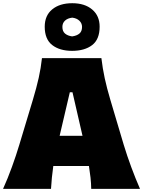

<svg xmlns="http://www.w3.org/2000/svg" viewBox="-20 -1206 922 1226"><path d="M-0.5 0Q29.8 -66.9 56.6 -141.1Q83.5 -215.3 103.5 -282.2L189.9 -568.8Q213.4 -647 227.3 -709.5Q241.2 -772 248 -835H627.4Q635.3 -768.6 648.7 -706.5Q662.1 -644.5 684.6 -568.8L770 -281.7Q791 -212.4 817.9 -139.6Q844.7 -66.9 874 0H562.5Q562 -36.1 557.9 -73Q553.7 -109.9 547.9 -146H320.3Q314.9 -108.9 311.3 -71.8Q307.6 -34.7 305.7 0ZM506.8 -338.9 442.9 -616.7H425.8L360.8 -338.9ZM440.4 -881.3Q360.8 -881.3 313.2 -918.5Q265.6 -955.6 265.6 -1035.6Q265.6 -1106.9 313.5 -1146.2Q361.3 -1185.5 441.4 -1185.5Q521 -1185.5 568.6 -1145.3Q616.2 -1105 616.2 -1035.6Q616.2 -954.6 568.4 -918Q520.5 -881.3 440.4 -881.3ZM440.4 -973.6Q470.2 -977.5 487.1 -991.7Q503.9 -1005.9 503.9 -1034.2Q503.9 -1057.1 487.1 -1073.5Q470.2 -1089.8 441.4 -1093.3Q411.6 -1089.8 395 -1074.2Q378.4 -1058.6 378.4 -1034.2Q378.4 -1005.9 395.3 -991.7Q412.1 -977.5 440.4 -973.6Z"/></svg>

Font: Pinar-DS3-FD Black
Style: Regular
Weight: 900
Designer: Amin Abedi
Version: Version 3.000